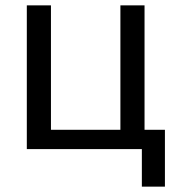

<svg xmlns="http://www.w3.org/2000/svg" viewBox="-20 -556 640 716"><path d="M80 0V-536H170V-72H429V-536H519V0ZM509 140V-1H454V-72H595V140Z"/></svg>

Font: Noto Sans Mono
Style: Regular
Weight: 400
Designer: Monotype Design Team
Foundry: Monotype Imaging Inc.
Version: Version 2.014